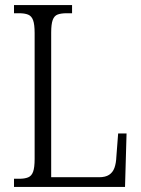

<svg xmlns="http://www.w3.org/2000/svg" viewBox="-20 -734 554 754"><path d="M35 0V-32H56Q77 -32 90.5 -37.5Q104 -43 110 -59.5Q116 -76 116 -110V-604Q116 -638 110 -654.5Q104 -671 90.5 -676.5Q77 -682 55 -682H35V-714H263V-682H242Q220 -682 206.5 -677Q193 -672 187 -655.5Q181 -639 181 -606V-38H369Q394 -38 408.5 -47.5Q423 -57 429.5 -75Q436 -93 437 -119L444 -210H477L471 0Z"/></svg>

Font: Noto Serif Ethiopic Condensed Light
Style: Regular
Weight: 300
Width: 3
Designer: Monotype Design Team
Foundry: Monotype Imaging Inc.
Version: Version 2.102